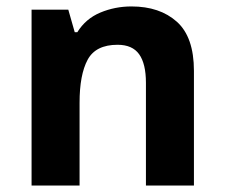

<svg xmlns="http://www.w3.org/2000/svg" viewBox="-20 -576 697 596"><path d="M388 -556Q476 -556 529 -508.5Q582 -461 582 -356V0H433V-319Q433 -378 412 -407.5Q391 -437 345 -437Q277 -437 252 -390.5Q227 -344 227 -257V0H78V-546H192L212 -476H220Q246 -518 291.5 -537Q337 -556 388 -556Z"/></svg>

Font: Noto Sans Bassa Vah
Style: Regular
Weight: 400
Designer: Monotype Design Team
Foundry: Monotype Imaging Inc.
Version: Version 2.002